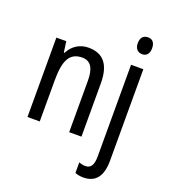

<svg xmlns="http://www.w3.org/2000/svg" viewBox="-171 -859 1072 1220"><g transform="rotate(20 365.0 -249.0)"><path d="M569 -681C569 -644 589 -624 619 -624C648 -624 666 -644 666 -681C666 -719 648 -738 619 -738C588 -738 569 -719 569 -681ZM286 -547C230 -547 180 -518 153 -464H148L138 -537H71V0H154V-279C154 -413 185 -474 270 -474C328 -474 353 -431 353 -347V0H436V-360C436 -488 385 -547 286 -547ZM536 240C618 239 659 187 659 81V-537H576V83C576 143 558 167 523 167C508 167 493 164 479 158V230C494 236 513 240 536 240Z"/></g></svg>

Font: Noto Sans Condensed
Style: Regular
Weight: 400
Width: 3
Designer: Monotype Design Team
Foundry: Monotype Imaging Inc.
Version: Version 2.013